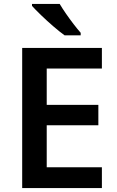

<svg xmlns="http://www.w3.org/2000/svg" viewBox="-20 -958 598 978"><path d="M499 0H93V-714H499V-609H218V-424H481V-320H218V-106H499ZM284 -938Q297 -916 316 -888.5Q335 -861 355 -835Q375 -809 391 -791V-778H309Q284 -796 251.5 -824Q219 -852 189 -881Q159 -910 143 -928V-938Z"/></svg>

Font: Noto Sans New Tai Lue Semibold
Style: Regular
Weight: 400
Designer: Monotype Design Team
Foundry: Monotype Imaging Inc.
Version: Version 2.004; ttfautohint (v1.8.4.7-5d5b)